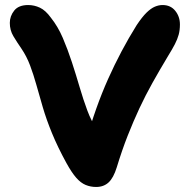

<svg xmlns="http://www.w3.org/2000/svg" viewBox="-20 -731 744 763"><path d="M362 12Q340 12 320.5 4Q301 -4 283 -24.5Q265 -45 244 -83Q209 -147 186.5 -202Q164 -257 150 -305Q136 -353 124.5 -394Q113 -435 99.5 -471Q86 -507 65 -538Q47 -564 33 -587.5Q19 -611 19 -640Q19 -667 36.5 -689Q54 -711 92 -711Q116 -711 138.5 -700.5Q161 -690 182 -661Q210 -626 229.5 -580.5Q249 -535 265.5 -484.5Q282 -434 296.5 -384.5Q311 -335 327 -292Q343 -249 364 -219L322 -170Q359 -304 409.5 -417Q460 -530 523 -631Q545 -664 562.5 -681Q580 -698 595.5 -704.5Q611 -711 626 -711Q658 -711 676.5 -688Q695 -665 695 -634Q695 -611 690 -593Q685 -575 675 -555.5Q665 -536 647 -507Q614 -452 586 -402Q558 -352 534 -300.5Q510 -249 487.5 -192Q465 -135 444 -66Q431 -24 411.5 -6Q392 12 362 12Z"/></svg>

Font: Shantell Sans Light
Style: Bold
Weight: 700
Version: Version 1.011;[c5ecc13dd]